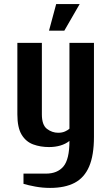

<svg xmlns="http://www.w3.org/2000/svg" viewBox="-20 -710 545 940"><path d="M225 210Q188 210 153 203.5Q118 197 95 190V140H205Q261 140 290.5 105Q320 70 320 -20Q301 -5 275.5 2.5Q250 10 220 10Q178 10 142.5 -3Q107 -16 86 -50.5Q65 -85 65 -150V-500H185V-150Q185 -98 210 -79Q235 -60 265 -60Q284 -60 298.5 -66.5Q313 -73 320 -80V-500H440V-40Q440 50 416.5 105Q393 160 345.5 185Q298 210 225 210ZM220 -560 255 -690H370L295 -560Z"/></svg>

Font: Cuprum
Style: Regular
Weight: 400
Designer: Jovanny Lemonad
Foundry: Jovanny Lemonad
Version: Version 3.000